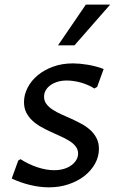

<svg xmlns="http://www.w3.org/2000/svg" viewBox="-20 -802 513 832"><path d="M59.1 -106.4 68.8 -112.3Q104 -89.8 142.3 -77.1Q180.7 -64.5 214.8 -64.5Q238.3 -64.5 257.3 -70.3Q276.4 -76.2 289.8 -86.2Q303.2 -96.2 310.8 -109.1Q318.4 -122.1 318.4 -136.7Q318.4 -153.8 308.3 -167Q298.3 -180.2 281.7 -190.7Q265.1 -201.2 244.1 -210.7Q223.1 -220.2 201.2 -230.2Q179.2 -240.2 158.2 -252Q137.2 -263.7 120.6 -279.1Q104 -294.4 94 -314Q84 -333.5 84 -359.9Q84 -391.1 99.4 -421.4Q114.7 -451.7 142.6 -475.1Q170.4 -498.5 209.5 -512.9Q248.5 -527.3 295.9 -527.3Q309.6 -527.3 325.9 -525.9Q342.3 -524.4 359.9 -521.5Q377.4 -518.6 395.3 -513.9Q413.1 -509.3 429.2 -502.9L400.9 -425.3L388.7 -418.5Q376 -426.8 360.8 -433.3Q345.7 -439.9 330.1 -444.3Q314.5 -448.7 298.8 -450.9Q283.2 -453.1 269.5 -453.1Q247.1 -453.1 229 -447.5Q210.9 -441.9 198 -432.4Q185.1 -422.9 178 -410.2Q170.9 -397.5 170.9 -382.8Q170.9 -364.7 181.2 -351.3Q191.4 -337.9 208 -326.9Q224.6 -315.9 246.1 -306.4Q267.6 -296.9 289.8 -286.9Q312 -276.9 333.5 -265.1Q355 -253.4 371.6 -238.3Q388.2 -223.1 398.4 -203.1Q408.7 -183.1 408.7 -156.7Q408.7 -123.5 392.1 -93.3Q375.5 -63 346.4 -40Q317.4 -17.1 277.8 -3.7Q238.3 9.8 192.4 9.8Q152.8 9.8 111.1 -0.2Q69.3 -10.3 30.8 -28.3ZM231.4 -605.5 352.1 -782.2H457.5L302.7 -605.5Z"/></svg>

Font: Proza Libre
Style: Italic
Weight: 400
Designer: Jasper de Waard
Foundry: Jasper de Waard
Version: Version 1.000; ttfautohint (v1.4.1.8-43bc)